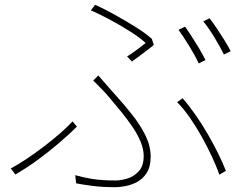

<svg xmlns="http://www.w3.org/2000/svg" viewBox="-20 -760 1040 799"><path d="M509 -525Q531 -539 552.5 -555Q574 -571 586 -581Q564 -602 525 -627Q486 -652 441.5 -676Q397 -700 358 -717L376 -740Q412 -724 457 -699Q502 -674 544.5 -647.5Q587 -621 612 -598L620 -573Q612 -566 601.5 -558Q591 -550 579 -541Q567 -532 554.5 -522.5Q542 -513 529 -504ZM293 -31Q328 -21 366 -15Q404 -9 462 -9Q483 -9 510 -17Q537 -25 557.5 -47.5Q578 -70 578 -111Q578 -139 565.5 -169.5Q553 -200 532 -231Q511 -262 486 -293Q461 -324 436 -353Q422 -370 403.5 -389Q385 -408 368 -425L389 -446Q403 -430 420.5 -410Q438 -390 454 -372Q494 -328 529 -284Q564 -240 585.5 -196Q607 -152 607 -108Q607 -66 590.5 -40.5Q574 -15 550 -2.5Q526 10 501.5 14.5Q477 19 462 19Q408 19 368 14Q328 9 297 3ZM893 -33Q881 -67 862 -108Q843 -149 819.5 -191Q796 -233 770 -270.5Q744 -308 717 -335L740 -351Q768 -319 795 -280Q822 -241 846 -199.5Q870 -158 889 -119Q908 -80 920 -49ZM300 -233Q270 -203 227 -166Q184 -129 136 -94Q88 -59 44 -34L25 -59Q55 -75 91 -99Q127 -123 163 -150.5Q199 -178 230.5 -205.5Q262 -233 282 -255ZM750 -649Q763 -631 778.5 -607Q794 -583 809 -558Q824 -533 835 -510L807 -496Q793 -527 768 -567.5Q743 -608 723 -636ZM852 -684Q866 -666 882.5 -641.5Q899 -617 914.5 -592Q930 -567 940 -547L912 -533Q895 -567 872 -605Q849 -643 826 -671Z"/></svg>

Font: Noto Sans JP Thin Thin
Style: Regular
Weight: 250
Version: Version 2.004-H2;hotconv 1.0.118;makeotfexe 2.5.65603